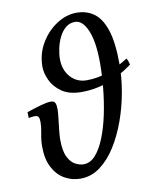

<svg xmlns="http://www.w3.org/2000/svg" viewBox="-84 -786 692 869"><g transform="rotate(-10 262.5 -351.5)"><path d="M479 -459Q479 -399.4 467.5 -333.5Q456.1 -267.6 433.6 -204.8Q411.1 -142.1 379.2 -91.3Q347.2 -40.5 306.2 -10.3Q265.1 20 215.8 20Q176.3 20 142.8 0.7Q109.4 -18.6 89.4 -57.1Q69.3 -95.7 69.3 -152.8Q69.3 -181.2 75.4 -211.7Q81.5 -242.2 81.5 -263.2Q81.5 -280.3 77.1 -287.4Q72.8 -294.4 59.6 -294.4Q51.3 -294.4 41.7 -292.7Q32.2 -291 32.2 -291L31.2 -317.9Q68.4 -330.6 97.2 -338.6Q126 -346.7 142.6 -346.7Q159.2 -346.7 163.3 -335.7Q167.5 -324.7 167.5 -308.6Q167.5 -294.4 164.3 -267.3Q161.1 -240.2 158.2 -213.1Q155.3 -186 155.3 -170.9Q155.3 -117.7 169.2 -89.8Q183.1 -62 203.1 -51.8Q223.1 -41.5 240.7 -41.5Q272 -41.5 296.4 -69.3Q320.8 -97.2 339.1 -143.8Q357.4 -190.4 369.4 -247.8Q381.3 -305.2 387.2 -365.7Q393.1 -426.3 393.1 -480.5Q393.1 -577.6 370.6 -630.4Q348.1 -683.1 313.5 -683.1Q288.6 -683.1 270.3 -667.7Q252 -652.3 240.2 -628.2Q228.5 -604 222.9 -577.6Q217.3 -551.3 217.3 -529.3Q217.3 -478.5 246.6 -446Q275.9 -413.6 320.8 -413.6Q370.6 -413.6 417.7 -430.4Q464.8 -447.3 514.2 -479Q517.6 -475.1 520.8 -466.1Q523.9 -457 525.4 -449.2Q461.4 -402.8 404.3 -384Q347.2 -365.2 289.6 -365.2Q232.4 -365.2 198.2 -388.9Q164.1 -412.6 148.7 -446Q133.3 -479.5 133.3 -508.3Q133.3 -566.9 161.9 -615.5Q190.4 -664.1 235.1 -693.4Q279.8 -722.7 327.6 -722.7Q373 -722.7 407 -698.5Q440.9 -674.3 460 -616.7Q479 -559.1 479 -459Z"/></g></svg>

Font: Gentium Book Plus
Style: Italic
Weight: 400
Italic angle: -8°
Designer: Victor Gaultney, Annie Olsen, Iska Routamaa, Becca Hirsbrunner
Foundry: SIL International
Version: Version 6.101